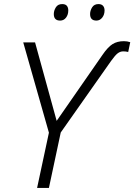

<svg xmlns="http://www.w3.org/2000/svg" viewBox="-20 -922 659 942"><path d="M162 0 220 -271 94 -714H152L258 -329L483 -653Q509 -691 532 -705.5Q555 -720 588 -720Q604 -720 619 -715L609 -667Q597 -670 585 -670Q570 -670 557.5 -660.5Q545 -651 525 -623L278 -272L220 0ZM453 -821Q422 -821 422 -853Q422 -870 432 -886Q442 -902 463 -902Q478 -902 485.5 -893.5Q493 -885 493 -871Q493 -850 481.5 -835.5Q470 -821 453 -821ZM275 -821Q244 -821 244 -853Q244 -870 254 -886Q264 -902 285 -902Q301 -902 308 -893.5Q315 -885 315 -871Q315 -850 304 -835.5Q293 -821 275 -821Z"/></svg>

Font: Noto Sans Light
Style: Italic
Weight: 300
Italic angle: -12°
Designer: Monotype Design Team
Foundry: Monotype Imaging Inc.
Version: Version 2.013; ttfautohint (v1.8.4.7-5d5b)